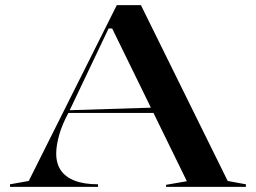

<svg xmlns="http://www.w3.org/2000/svg" viewBox="-20 -728 997 748"><path d="M19 0V-10L92 -23L435 -708H529L867 -23L938 -10V0H627V-8L708 -22L417 -617H403L246 -287Q222 -243 210.5 -202Q199 -161 199 -130Q199 -91 217 -64.5Q235 -38 271.5 -24Q308 -10 362 -10V0ZM232 -288V-298L583 -309V-288Z"/></svg>

Font: Kalnia SemiExpanded
Style: Regular
Weight: 400
Width: 6
Designer: Frida Medrano
Foundry: Frida Medrano
Version: Version 1.105